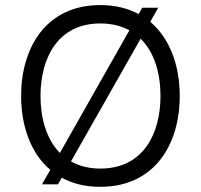

<svg xmlns="http://www.w3.org/2000/svg" viewBox="-20 -720 785 750"><path d="M566.9 -634.8 598.1 -689.9H535.6L521.5 -665C480 -687.5 430.2 -700.2 371.6 -700.2C161.6 -700.2 62.5 -536.1 62.5 -345.2C62.5 -228.5 99.6 -121.6 176.3 -56.6L144 0H206.5L221.2 -25.9C262.7 -2.9 313 9.8 371.6 9.8C582.5 9.8 682.1 -153.8 682.1 -345.2C682.1 -462.4 644.5 -569.3 566.9 -634.8ZM138.2 -345.2C138.2 -492.7 205.6 -628.4 371.6 -628.4C416.5 -628.4 454.1 -618.7 485.4 -601.6L213.9 -122.6C161.1 -176.3 138.2 -258.8 138.2 -345.2ZM371.6 -61.5C326.2 -61.5 288.6 -71.8 257.3 -89.4L529.3 -568.8C583.5 -515.6 606.9 -432.6 606.9 -345.2C606.9 -197.3 539.6 -61.5 371.6 -61.5Z"/></svg>

Font: HK Grotesk
Style: Regular
Weight: 400
Designer: Alfredo Marco Pradil and Stefan Peev
Foundry: Hanken Design Co.
Version: Version 1.045;PS 001.045;hotconv 1.0.88;makeotf.lib2.5.64775